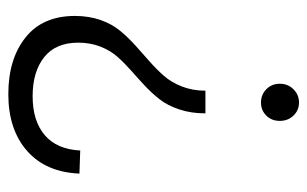

<svg xmlns="http://www.w3.org/2000/svg" viewBox="-158 -413 735 459"><g transform="rotate(90 209.5 -183.5)"><path d="M225.1 -439.9Q206.1 -439.9 193.1 -452.9Q180.2 -465.8 180.2 -484.9Q180.2 -504.4 193.4 -517.6Q206.5 -530.8 225.1 -530.8Q243.7 -530.8 256.3 -517.6Q269 -504.4 269 -484.9Q269 -465.3 256.3 -452.6Q243.7 -439.9 225.1 -439.9ZM395 -5.9Q391.6 74.7 340.6 119.4Q289.6 164.1 205.1 164.1Q121.1 164.1 69.6 123Q18.1 82 18.1 4.9Q18.1 -28.3 27.8 -56.2Q37.6 -84 53.5 -103Q69.3 -122.1 88.4 -139.4Q107.4 -156.7 126.5 -173.3Q145.5 -189.9 161.4 -208Q177.2 -226.1 187 -251.5Q196.8 -276.9 196.8 -307.1H251Q251 -272.9 241.7 -244.9Q232.4 -216.8 217.5 -197.8Q202.6 -178.7 184.6 -161.9Q166.5 -145 148.4 -129.2Q130.4 -113.3 115.5 -96.4Q100.6 -79.6 91.3 -55.7Q82 -31.7 82 -2.9Q82 50.8 116.7 78.4Q151.4 106 210 106Q269 106 303 77.1Q336.9 48.3 339.8 -7.8Z"/></g></svg>

Font: Montserrat arm Light
Style: Regular
Weight: 300
Designer: Julieta Ulanovsky
Foundry: Julieta Ulanovsky
Version: Version 6.000;PS 006.000;hotconv 1.0.88;makeotf.lib2.5.64775